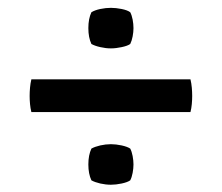

<svg xmlns="http://www.w3.org/2000/svg" viewBox="-20 -564 580 502"><path d="M211 -490.5Q211 -515 219 -532Q228 -537.5 242.2 -540.5Q256.5 -543.5 270 -543.5Q283 -543.5 298 -540.5Q313 -537.5 320.5 -532Q324.5 -524.5 326.8 -512.8Q329 -501 329 -490.5Q329 -480.5 326.8 -468.8Q324.5 -457 320.5 -449Q313.5 -444 298.2 -440.8Q283 -437.5 270 -437.5Q256.5 -437.5 242.2 -440.8Q228 -444 219 -449Q211 -466 211 -490.5ZM211 -134Q211 -158.5 219 -175.5Q228 -180.5 242.2 -183.8Q256.5 -187 270 -187Q283 -187 298 -183.8Q313 -180.5 320.5 -175.5Q324.5 -168 326.8 -156Q329 -144 329 -134Q329 -124 326.8 -112Q324.5 -100 320.5 -92.5Q313.5 -87.5 298.2 -84.2Q283 -81 270 -81Q256.5 -81 242.2 -84.2Q228 -87.5 219 -92.5Q211 -109.5 211 -134ZM62 -271Q59.5 -281 58.5 -292Q57.5 -303 57.5 -313Q57.5 -323.5 58.5 -334.8Q59.5 -346 62 -356.5H478Q480.5 -346 481.5 -334.8Q482.5 -323.5 482.5 -313Q482.5 -303 481.5 -292Q480.5 -281 478 -271Z"/></svg>

Font: Signika Negative Light
Style: Regular
Weight: 400
Version: Version 2.001